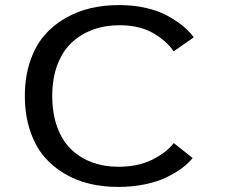

<svg xmlns="http://www.w3.org/2000/svg" viewBox="-20 -726 890 757"><path d="M445.5 11Q386.5 11 333.5 -1.5Q280.5 -14 233.5 -41.8Q186.5 -69.5 152.2 -110.8Q118 -152 98 -212.8Q78 -273.5 78 -348Q78 -422.5 98.5 -483.5Q119 -544.5 153.8 -585.2Q188.5 -626 236.5 -653.8Q284.5 -681.5 337.8 -693.8Q391 -706 450 -706Q506.5 -706 555.5 -694.8Q604.5 -683.5 640 -664Q675.5 -644.5 700.8 -623.8Q726 -603 744 -579L665 -523.5Q635 -566.5 582 -596.5Q529 -626.5 451 -626.5Q394.5 -626.5 347 -609.2Q299.5 -592 263.2 -558.5Q227 -525 206.5 -471Q186 -417 186 -348Q186 -278.5 205.8 -224.5Q225.5 -170.5 261 -136.8Q296.5 -103 343.5 -85.8Q390.5 -68.5 447 -68.5Q525 -68.5 581 -96.8Q637 -125 665 -162L739.5 -103Q722.5 -82 697.5 -63.2Q672.5 -44.5 636.8 -27Q601 -9.5 551.2 0.8Q501.5 11 445.5 11Z"/></svg>

Font: League Mono Wide
Style: Regular
Weight: 400
Width: 8
Designer: Tyler Finck
Foundry: The League of Moveable Type / Tyler Finck
Version: Version 2.210